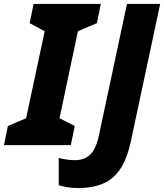

<svg xmlns="http://www.w3.org/2000/svg" viewBox="-52 -734 830 971"><path d="M-32 0 -12 -97 80 -136 174 -576 98 -617 118 -714H458L438 -617L342 -576L249 -136L326 -97L306 0ZM342 217Q313 217 289 213Q265 209 245 203V65Q262 69 282 72.5Q302 76 327 76Q374 76 403.5 48.5Q433 21 448 -48L590 -714H758L611 -25Q593 62 559.5 115.5Q526 169 472.5 193Q419 217 342 217Z"/></svg>

Font: Noto Sans ExtraBold
Style: Italic
Weight: 800
Italic angle: -12°
Designer: Monotype Design Team
Foundry: Monotype Imaging Inc.
Version: Version 2.013; ttfautohint (v1.8.4.7-5d5b)